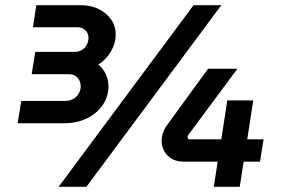

<svg xmlns="http://www.w3.org/2000/svg" viewBox="-20 -720 1092 740"><path d="M48 -245 62 -331H233Q257 -331 274 -347.5Q291 -364 291 -387Q291 -408 278.5 -421Q266 -434 245 -434H102L116 -520H268Q283 -520 295 -527Q307 -534 314 -546.5Q321 -559 321 -575Q321 -592 309 -603.5Q297 -615 279 -615H107L120 -700H291Q330 -700 360.5 -685Q391 -670 408.5 -644.5Q426 -619 426 -586Q426 -554 408 -522.5Q390 -491 359 -471Q376 -458 387 -435.5Q398 -413 398 -388Q398 -348 376 -315.5Q354 -283 315.5 -264Q277 -245 227 -245ZM206 0 726 -700H833L313 0ZM804 0 819 -97H688Q649 -97 626 -120.5Q603 -144 603 -177Q603 -192 608 -207.5Q613 -223 624 -238L782 -455H895L708 -203Q706 -200 704.5 -197.5Q703 -195 703 -191Q703 -188 705 -185.5Q707 -183 711 -183H833L856 -333H956L933 -183H996L982 -97H919L904 0Z"/></svg>

Font: MuseoModerno SemiBold
Style: Italic
Weight: 600
Italic angle: -9°
Designer: Pablo Cosgaya, Héctor Gatti, Marcela Romero, and the Authors of The MuseoModerno Project.
Foundry: Omnibus-Type Team
Version: Version 1.003